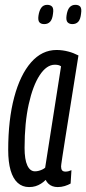

<svg xmlns="http://www.w3.org/2000/svg" viewBox="-20 -749 350 779"><path d="M214.1 10Q202.4 10 192.9 6.5Q183.5 3.1 176.6 -3.5Q169.7 -10 165.3 -19.1Q156.7 -10.3 146.3 -3.8Q135.9 2.8 124.2 6.4Q112.5 10 98 10Q70.8 10 51.8 -7.1Q32.8 -24.2 23 -57.9Q13.3 -91.6 13.3 -140.3Q13.3 -263.2 37.6 -354.3Q61.9 -445.5 106 -495.9Q150.2 -546.2 209.4 -546.2Q221.6 -546.2 233.4 -544.6Q245.2 -543 256.7 -540Q268.2 -537.1 278.4 -533Q288.6 -528.9 298.3 -524Q278.2 -398.5 265.3 -316.7Q252.3 -235 244.6 -186.8Q236.9 -138.6 233.4 -115.1Q229.8 -91.5 228.8 -83.6Q227.8 -75.7 227.8 -73.7Q227.8 -63.3 231.9 -58Q236 -52.8 245.7 -52.8Q251.9 -52.8 257.5 -54.2Q263.1 -55.6 269.9 -58.6L266.5 -4.3Q256.3 1.5 242.6 5.8Q228.9 10 214.1 10ZM163.2 -68.6 227.7 -479.9Q222.3 -483.7 216.5 -485Q210.7 -486.4 202.5 -486.4Q169.1 -486.4 141.2 -444.1Q113.3 -401.7 96.5 -325.8Q79.7 -249.8 79.7 -149.1Q79.7 -101.8 90.8 -77.9Q101.9 -53.9 121.8 -53.9Q129.3 -53.9 136.6 -55.8Q144 -57.6 151 -60.9Q158 -64.2 163.2 -68.6ZM273.5 -651.2Q261.3 -651.2 254.3 -658.5Q247.4 -665.9 249.8 -684.8Q252.9 -708.4 262 -718.9Q271.1 -729.4 285.9 -729.4Q299.4 -729.4 305.7 -721.8Q312 -714.3 308.9 -693.8Q306.5 -670.8 297.7 -661Q288.9 -651.2 273.5 -651.2ZM159.6 -651.2Q146.2 -651.2 139.9 -658.5Q133.5 -665.9 136 -684.8Q139.1 -706.4 147.7 -717.9Q156.3 -729.4 171.5 -729.4Q184.9 -729.4 191.6 -721.8Q198.2 -714.3 195.1 -693.8Q192.6 -670.8 183.5 -661Q174.5 -651.2 159.6 -651.2Z"/></svg>

Font: Georama ExtraCondensed Thin
Style: Italic
Weight: 100
Width: 2
Italic angle: -9°
Designer: Jean-Baptiste Levee
Foundry: Production Type
Version: Version 1.001